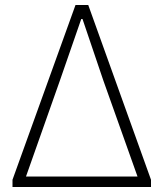

<svg xmlns="http://www.w3.org/2000/svg" viewBox="-20 -748 654 768"><path d="M30 0V-29L282 -728H333L584 -29V0ZM84 -42H530L393 -427L310 -672H305L220 -427Z"/></svg>

Font: Noto Sans SC ExtraLight
Style: Regular
Weight: 250
Designer: Ryoko NISHIZUKA 西塚涼子 (kana, bopomofo & ideographs); Paul D. Hunt (Latin, Greek & Cyrillic); Sandoll Communications 산돌커뮤니
Foundry: Adobe
Version: Version 2.004-H2;hotconv 1.0.118;makeotfexe 2.5.65603